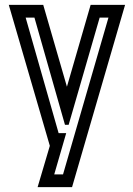

<svg xmlns="http://www.w3.org/2000/svg" viewBox="-20 -597 544 786"><path d="M184 0 16 -577H157L254 -242L351 -577H492L275 169H134ZM202 117H238L424 -525H388L261 -86H246L121 -525H85L220 -52H251Z"/></svg>

Font: Aurach Bi
Style: Regular
Weight: 400
Designer: Peter Wiegel
Foundry: Peter Wiegel
Version: Version 1.002